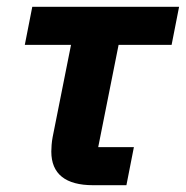

<svg xmlns="http://www.w3.org/2000/svg" viewBox="-20 -545 547 565"><path d="M352 0 374 -112H269L329 -413H485L507 -525H75L53 -413H189L135 -142C132 -127 131 -109 131 -99C131 -33 173 0 254 0Z"/></svg>

Font: Braiins Sans
Style: Bold Italic
Weight: 700
Italic angle: -11.31°
Designer: Mike Abbink, Paul van der Laan, Pieter van Rosmalen, Jiri Chlebus, Lubos Buracinsky
Foundry: Bold Monday, Sudetype
Version: Version 1.000;hotconv 1.0.109;makeotfexe 2.5.65596